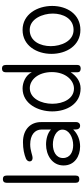

<svg xmlns="http://www.w3.org/2000/svg" viewBox="532 -1353 835 1939"><g transform="rotate(-90 949.5 -383.5)"><path d="M73 -37C73 -12 85 0 110 0C135 0 146 -12 146 -37V-734C146 -759 135 -772 110 -772C86 -772 73 -759 73 -734Z M323 -165C323 -235 390 -267 460 -267C534 -267 610 -232 610 -171C610 -102 529 -62 453 -62C385 -62 323 -93 323 -165ZM317 -539C300 -532 289 -516 289 -503C289 -480 306 -472 323 -472C354 -472 396 -496 461 -496C555 -496 611 -450 611 -381V-286C578 -319 517 -336 460 -336C355 -336 248 -276 248 -159C248 -47 342 8 440 8C504 8 568 -16 611 -62C611 -53 611 -47 612 -28C613 -9 625 8 649 8C673 8 686 -10 686 -29V-388C686 -489 616 -569 483 -569C414 -569 361 -557 317 -539Z M1025 -54C922 -54 871 -162 871 -272C871 -385 925 -500 1029 -500C1111 -500 1191 -418 1191 -277C1191 -137 1107 -54 1025 -54ZM1189 -480C1160 -542 1086 -573 1026 -573C871 -573 794 -417 794 -273C794 -127 870 13 1026 13C1100 13 1155 -34 1189 -87V-20C1189 3 1202 14 1227 14C1251 14 1263 3 1263 -19V-742C1263 -768 1251 -781 1227 -781C1202 -781 1189 -768 1189 -742Z M1617 -573C1458 -573 1375 -430 1375 -281C1375 -132 1458 11 1617 11C1775 11 1859 -124 1859 -274C1859 -423 1776 -573 1617 -573ZM1617 -501C1730 -501 1782 -369 1782 -268C1782 -163 1731 -58 1617 -58C1502 -58 1453 -186 1453 -288C1453 -393 1502 -501 1617 -501Z"/></g></svg>

Font: Numismatica Pro
Style: Regular
Weight: 400
Designer: Chris Hopkins
Foundry: Edward C. D. Hopkins
Version: Version 2.19D